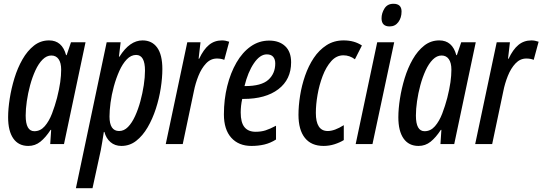

<svg xmlns="http://www.w3.org/2000/svg" viewBox="-20 -763 2873 1017"><path d="M130 10Q78 10 50.5 -29.5Q23 -69 23 -142Q23 -186 31.5 -240.5Q40 -295 56.5 -349Q73 -403 99 -448.5Q125 -494 160 -521.5Q195 -549 240 -549Q309 -549 330 -471H333L356 -539H433L319 0H246L251 -75H248Q222 -35 194 -12.5Q166 10 130 10ZM162 -68Q194 -68 217 -94.5Q240 -121 255.5 -161.5Q271 -202 282 -244Q294 -292 299 -327.5Q304 -363 304 -394Q304 -430 290.5 -449.5Q277 -469 252 -469Q227 -469 205.5 -447.5Q184 -426 167.5 -390Q151 -354 139.5 -311.5Q128 -269 122 -227Q116 -185 116 -151Q116 -68 162 -68Z M382 234 545 -539H619L610 -463H613Q667 -549 735 -549Q785 -549 812.5 -511Q840 -473 840 -397Q840 -351 831.5 -296Q823 -241 805.5 -187Q788 -133 762 -88.5Q736 -44 701.5 -17Q667 10 623 10Q589 10 565.5 -10Q542 -30 533 -64H530Q522 -11 514 32L470 234ZM611 -69Q637 -69 658 -90.5Q679 -112 695.5 -148Q712 -184 723.5 -226.5Q735 -269 741.5 -311.5Q748 -354 748 -389Q748 -472 701 -472Q674 -472 651.5 -448.5Q629 -425 612 -387Q595 -349 583 -305Q571 -261 565.5 -219Q560 -177 560 -146Q560 -69 611 -69Z M858 0 972 -539H1042L1032 -452H1035Q1058 -501 1087 -525Q1116 -549 1156 -549Q1174 -549 1194 -542L1168 -446Q1151 -453 1129 -453Q1096 -453 1071.5 -427Q1047 -401 1031 -361Q1015 -321 1007 -280L948 0Z M1312 10Q1244 10 1205 -33.5Q1166 -77 1166 -157Q1166 -236 1183.5 -306.5Q1201 -377 1232.5 -431.5Q1264 -486 1308 -517Q1352 -548 1406 -548Q1459 -548 1490.5 -518.5Q1522 -489 1522 -433Q1522 -342 1454.5 -290.5Q1387 -239 1270 -239H1263Q1255 -203 1255 -167Q1255 -114 1275 -89.5Q1295 -65 1334 -65Q1363 -65 1386.5 -72.5Q1410 -80 1442 -97V-24Q1412 -5 1380 2.5Q1348 10 1312 10ZM1278 -307Q1364 -307 1401 -340Q1438 -373 1438 -427Q1438 -449 1427 -462Q1416 -475 1393 -475Q1357 -475 1325 -428Q1293 -381 1275 -307Z M1694 10Q1629 10 1595 -32.5Q1561 -75 1561 -155Q1561 -202 1569.5 -256Q1578 -310 1596 -362Q1614 -414 1642 -456Q1670 -498 1709.5 -523.5Q1749 -549 1800 -549Q1857 -549 1897 -522L1860 -449Q1832 -470 1799 -470Q1762 -470 1734.5 -439Q1707 -408 1689 -360.5Q1671 -313 1662 -261Q1653 -209 1653 -165Q1653 -69 1716 -69Q1752 -69 1801 -100V-21Q1780 -8 1752 1Q1724 10 1694 10Z M2044 -623Q2001 -623 2001 -666Q2001 -693 2016.5 -718Q2032 -743 2064 -743Q2107 -743 2107 -702Q2107 -669 2090 -646Q2073 -623 2044 -623ZM1864 0 1978 -539H2068L1953 0Z M2197 10Q2145 10 2117.5 -29.5Q2090 -69 2090 -142Q2090 -186 2098.5 -240.5Q2107 -295 2123.5 -349Q2140 -403 2166 -448.5Q2192 -494 2227 -521.5Q2262 -549 2307 -549Q2376 -549 2397 -471H2400L2423 -539H2500L2386 0H2313L2318 -75H2315Q2289 -35 2261 -12.5Q2233 10 2197 10ZM2229 -68Q2261 -68 2284 -94.5Q2307 -121 2322.5 -161.5Q2338 -202 2349 -244Q2361 -292 2366 -327.5Q2371 -363 2371 -394Q2371 -430 2357.5 -449.5Q2344 -469 2319 -469Q2294 -469 2272.5 -447.5Q2251 -426 2234.5 -390Q2218 -354 2206.5 -311.5Q2195 -269 2189 -227Q2183 -185 2183 -151Q2183 -68 2229 -68Z M2497 0 2611 -539H2681L2671 -452H2674Q2697 -501 2726 -525Q2755 -549 2795 -549Q2813 -549 2833 -542L2807 -446Q2790 -453 2768 -453Q2735 -453 2710.5 -427Q2686 -401 2670 -361Q2654 -321 2646 -280L2587 0Z"/></svg>

Font: Noto Sans ExtraCondensed Medium
Style: Italic
Weight: 500
Width: 2
Italic angle: -12°
Designer: Monotype Design Team
Foundry: Monotype Imaging Inc.
Version: Version 2.013; ttfautohint (v1.8.4.7-5d5b)